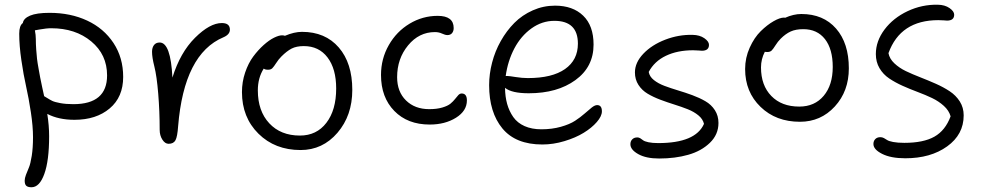

<svg xmlns="http://www.w3.org/2000/svg" viewBox="-20 -579 4133 809"><path d="M112.8 210Q97.7 210 90.8 203.9Q84 197.8 84 182.1Q84 171.9 89.4 157.5Q94.7 143.1 101.6 127.4Q108.4 111.8 113.8 77.6Q119.1 43.5 119.1 -1Q119.1 -46.4 110.1 -106Q101.1 -165.5 90.1 -214.4Q79.1 -263.2 70.1 -325Q61 -386.7 61 -437Q61 -471.2 76.2 -481.9Q79.1 -501.5 106.7 -513.2Q134.3 -524.9 189 -524.9Q277.3 -524.9 347.4 -492.2Q417.5 -459.5 458.3 -397.7Q499 -335.9 499 -254.9Q499 -169.9 442.1 -122.1Q385.3 -74.2 293.9 -74.2Q226.6 -74.2 179.2 -99.1Q187 -49.8 187 -4.9Q187 98.1 166.7 154.1Q146.5 210 112.8 210ZM130.9 -415Q130.9 -393.6 132.6 -370.1Q134.3 -346.7 136 -331.3Q137.7 -315.9 142.8 -288.3Q147.9 -260.7 149.4 -252Q150.9 -243.2 158 -210.4Q165 -177.7 166 -173.8Q168.9 -172.4 179.7 -165.5Q190.4 -158.7 200.4 -153.8Q210.4 -148.9 234.1 -144.5Q257.8 -140.1 289.1 -140.1Q431.2 -140.1 431.2 -261.2Q431.2 -349.1 364.5 -404.5Q297.9 -460 195.8 -460Q185.1 -460 173.6 -458.7Q162.1 -457.5 145.8 -454.6Q129.4 -451.7 127 -451.2Q130.9 -431.6 130.9 -415Z M690.4 26.9Q675.3 26.9 664.1 9.3Q652.8 -8.3 652.8 -32.2Q652.8 -109.9 646.7 -184.1Q640.6 -258.3 630.4 -298.8Q620.6 -337.4 620.6 -360.8Q620.6 -378.4 628.9 -389.2Q637.2 -399.9 652.8 -399.9Q699.2 -399.9 706.5 -252Q739.3 -357.9 801.8 -419.9Q864.3 -481.9 914.6 -481.9Q948.7 -481.9 948.7 -454.1Q948.7 -433.6 921.4 -421.9Q755.4 -352.1 730.5 -46.9Q727.5 -3.4 719.5 11.7Q711.4 26.9 690.4 26.9Z M1246.6 53.2Q1138.7 53.2 1069.1 -15.6Q999.5 -84.5 999.5 -190.9Q999.5 -233.9 1012.9 -273.4Q1026.4 -313 1046.9 -340.6Q1067.4 -368.2 1090.8 -389.2Q1114.3 -410.2 1134.8 -420.2Q1155.3 -430.2 1168.5 -430.2Q1174.8 -430.2 1180.7 -428.2Q1219.7 -444.8 1252.4 -444.8Q1350.6 -444.8 1407.5 -378.9Q1464.4 -313 1464.4 -200.2Q1464.4 -92.3 1401.9 -19.5Q1339.4 53.2 1246.6 53.2ZM1066.4 -198.2Q1066.4 -111.3 1114.5 -59.6Q1162.6 -7.8 1243.7 -7.8Q1314 -7.8 1355.2 -61.5Q1396.5 -115.2 1396.5 -206.1Q1396.5 -289.1 1360.1 -336.9Q1323.7 -384.8 1260.3 -384.8Q1229 -384.8 1208.7 -374.3Q1188.5 -363.8 1165.5 -340.8Q1153.3 -328.6 1143.6 -313.2Q1133.8 -297.9 1127.4 -291.5Q1121.1 -285.2 1109.4 -285.2Q1096.2 -285.2 1091.3 -290Q1066.4 -251 1066.4 -198.2Z M1790.5 -54.2Q1697.3 -54.2 1641.4 -111.6Q1585.4 -168.9 1585.4 -263.2Q1585.4 -331.5 1618.2 -388.9Q1650.9 -446.3 1705.8 -479.2Q1760.7 -512.2 1824.2 -512.2Q1891.6 -512.2 1891.6 -460.9Q1891.6 -447.8 1884.8 -439.5Q1877.9 -431.2 1865.2 -431.2Q1856 -431.2 1842.5 -437.5Q1829.1 -443.8 1812.5 -443.8Q1745.6 -443.8 1699.5 -387.9Q1653.3 -332 1653.3 -253.9Q1653.3 -192.4 1690.7 -155.8Q1728 -119.1 1788.6 -119.1Q1820.8 -119.1 1843.8 -126Q1866.7 -132.8 1878.2 -142.3Q1889.6 -151.9 1897.2 -161.6Q1904.8 -171.4 1911.1 -178.2Q1917.5 -185.1 1925.3 -185.1Q1947.3 -185.1 1947.3 -155.8Q1947.3 -111.8 1901.4 -83Q1855.5 -54.2 1790.5 -54.2Z M2265.1 29.8Q2152.8 29.8 2096.9 -37.8Q2041 -105.5 2041 -220.2Q2041 -267.6 2053.5 -315.4Q2065.9 -363.3 2090.1 -406.2Q2114.3 -449.2 2147.2 -482.4Q2180.2 -515.6 2224.9 -535.4Q2269.5 -555.2 2318.8 -555.2Q2393.6 -555.2 2437.3 -512.9Q2481 -470.7 2481 -391.1Q2481 -296.9 2404.5 -241.5Q2328.1 -186 2208 -186Q2135.7 -186 2107.9 -209Q2108.4 -171.4 2116.9 -140.9Q2125.5 -110.4 2142.8 -85.7Q2160.2 -61 2190.4 -47.6Q2220.7 -34.2 2261.2 -34.2Q2305.7 -34.2 2343 -44.7Q2380.4 -55.2 2403.1 -70.1Q2425.8 -85 2442.9 -100.1Q2460 -115.2 2473.1 -125.7Q2486.3 -136.2 2496.1 -136.2Q2516.1 -136.2 2516.1 -109.9Q2516.1 -89.4 2494.6 -64.7Q2473.1 -40 2439.2 -19.3Q2405.3 1.5 2358.4 15.6Q2311.5 29.8 2265.1 29.8ZM2118.2 -258.8Q2125.5 -258.8 2152.8 -254.4Q2180.2 -250 2204.1 -250Q2306.6 -250 2360.8 -288.1Q2415 -326.2 2415 -395Q2415 -491.2 2315.9 -491.2Q2263.7 -491.2 2219.2 -459.2Q2174.8 -427.2 2147.2 -374.8Q2119.6 -322.3 2110.8 -258.8Z M2757.3 88.9Q2702.1 88.9 2669.2 70.3Q2636.2 51.8 2636.2 28.8Q2636.2 16.1 2644 8.1Q2651.9 0 2665.5 0Q2671.9 0 2678 3.7Q2684.1 7.3 2689.7 12Q2695.3 16.6 2711.9 20.3Q2728.5 23.9 2753.4 23.9Q2910.6 23.9 2946.3 -57.1Q2941.4 -77.6 2922.6 -93Q2903.8 -108.4 2877.9 -118.7Q2852.1 -128.9 2821.8 -138.4Q2791.5 -147.9 2762.2 -158.9Q2732.9 -169.9 2709 -184.1Q2685.1 -198.2 2670.2 -221.2Q2655.3 -244.1 2655.3 -273.9Q2655.3 -315.4 2690.9 -352.8Q2726.6 -390.1 2783.2 -411.9Q2839.8 -433.6 2898.4 -432.1Q2928.2 -431.6 2947.8 -418Q2967.3 -404.3 2967.3 -390.1Q2967.3 -365.2 2937.5 -365.2Q2936 -365.2 2923.8 -366.2Q2911.6 -367.2 2900.4 -367.2Q2834.5 -367.2 2785.9 -344Q2737.3 -320.8 2713.4 -275.9Q2716.8 -256.3 2735.1 -241.7Q2753.4 -227.1 2779.5 -217.3Q2805.7 -207.5 2836.4 -198.2Q2867.2 -189 2897.2 -178Q2927.2 -167 2952.1 -152.6Q2977.1 -138.2 2992.2 -114.7Q3007.3 -91.3 3007.3 -61Q3007.3 -12.2 2971.2 22.7Q2935.1 57.6 2879.9 73.2Q2824.7 88.9 2757.3 88.9Z M3350.6 -65.9Q3249.5 -65.9 3184.6 -128.7Q3119.6 -191.4 3119.6 -288.1Q3119.6 -335.4 3138.9 -378.2Q3158.2 -420.9 3185.3 -447.5Q3212.4 -474.1 3239.3 -489.5Q3266.1 -504.9 3283.7 -504.9Q3286.6 -504.9 3287.6 -503.9Q3323.7 -520 3356.4 -520Q3449.2 -520 3502.9 -458.5Q3556.6 -397 3556.6 -291Q3556.6 -194.8 3497.6 -130.4Q3438.5 -65.9 3350.6 -65.9ZM3186.5 -294.9Q3186.5 -219.2 3230 -174.6Q3273.4 -129.9 3347.7 -129.9Q3412.6 -129.9 3450.7 -175.3Q3488.8 -220.7 3488.8 -296.9Q3488.8 -372.1 3456.1 -414.1Q3423.3 -456.1 3364.7 -456.1Q3333 -456.1 3311.5 -446.3Q3290 -436.5 3269.5 -416Q3257.3 -403.8 3247.6 -388.2Q3237.8 -372.6 3231.4 -366.2Q3225.1 -359.9 3213.4 -359.9Q3205.6 -359.9 3202.6 -360.8Q3186.5 -329.6 3186.5 -294.9Z M3794.4 87.9Q3733.4 87.9 3696.8 69.3Q3660.2 50.8 3660.2 27.8Q3660.2 15.1 3668 7.1Q3675.8 -1 3689.5 -1Q3697.3 -1 3704.3 2.7Q3711.4 6.3 3718 11Q3724.6 15.6 3743.4 19.3Q3762.2 22.9 3790.5 22.9Q3871.1 22.9 3917.2 -3.2Q3963.4 -29.3 3985.4 -88.9Q3978.5 -113.3 3957 -132.8Q3935.5 -152.3 3907.5 -165.8Q3879.4 -179.2 3846.7 -191.4Q3814 -203.6 3783 -217.5Q3752 -231.4 3726.6 -248.5Q3701.2 -265.6 3685.8 -291.7Q3670.4 -317.9 3670.4 -351.1Q3670.4 -405.8 3707 -454.6Q3743.7 -503.4 3804.2 -532Q3864.7 -560.5 3931.6 -559.1Q3961.4 -558.6 3981 -544.9Q4000.5 -531.2 4000.5 -517.1Q4000.5 -492.2 3970.2 -492.2Q3968.8 -492.2 3956.8 -493.2Q3944.8 -494.1 3933.6 -494.1Q3773.9 -494.1 3723.6 -355Q3728 -331.5 3748.3 -312.3Q3768.6 -293 3796.6 -279.5Q3824.7 -266.1 3857.9 -253.2Q3891.1 -240.2 3923.1 -226.1Q3955.1 -211.9 3981.4 -194.6Q4007.8 -177.2 4024.2 -151.4Q4040.5 -125.5 4040.5 -92.8Q4040.5 -12.2 3970.9 37.8Q3901.4 87.9 3794.4 87.9Z"/></svg>

Font: Shantell Sans Irregular Bouncy
Style: Regular
Weight: 300
Designer: Stephen Nixon, Anya Danilova, Shantell Martin
Foundry: Arrow Type
Version: Version 1.006;[9816181b4]